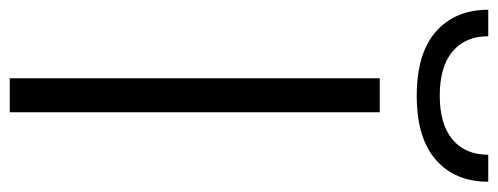

<svg xmlns="http://www.w3.org/2000/svg" viewBox="-370 -670 997 384"><g transform="rotate(90 128.0 -478.5)"><path d="M93 -740H161V0H93ZM128 -814Q43 -814 -0.5 -852.5Q-44 -891 -44 -957H9Q9 -911 39.5 -885.5Q70 -860 128 -860Q185 -860 215.5 -885.5Q246 -911 246 -957H300Q300 -891 256.5 -852.5Q213 -814 128 -814Z"/></g></svg>

Font: Plata Sans Light
Style: Regular
Weight: 300
Designer: Pablo Impallari, Andres Torresi, & Cristiano Sobral
Foundry: Pablo Impallari, Andres Torresi, & Cristiano Sobral
Version: Version 1.00;December 28, 2019;FontCreator 12.0.0.2547 64-bi